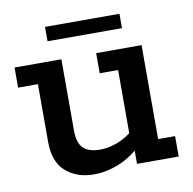

<svg xmlns="http://www.w3.org/2000/svg" viewBox="-65 -582 663 658"><g transform="rotate(-10 266.5 -253.5)"><path d="M211 10Q152 10 113.5 -23.5Q75 -57 75 -127V-328H6V-398H169V-149Q169 -108 187.5 -89Q206 -70 247 -70Q277 -70 309 -82.5Q341 -95 374 -124L354 -93V-328H290V-398H448V-71H507V0H362V-60L381 -63Q343 -26 299 -8Q255 10 211 10ZM133 -467V-517H392V-467Z"/></g></svg>

Font: Rokkitt SemiBold Medium
Style: Regular
Weight: 500
Version: Version 3.103